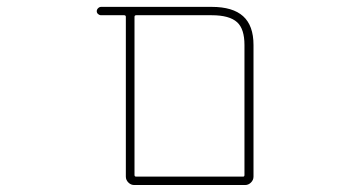

<svg xmlns="http://www.w3.org/2000/svg" viewBox="-20 -564 1040 561"><path d="M372.1 -23.4Q362.3 -23.4 355 -30.8Q347.7 -38.1 347.7 -47.9V-514.6Q347.7 -519.5 342.8 -519.5H275.4Q270.5 -519.5 266.6 -522.9Q262.7 -526.4 262.7 -531.2Q262.7 -536.1 266.6 -540Q270.5 -543.9 275.4 -543.9H598.6Q660.2 -543.9 690.4 -516.6Q720.7 -489.3 720.7 -432.6V-47.9Q720.7 -38.1 713.4 -30.8Q706.1 -23.4 696.3 -23.4ZM373 -52.7Q373 -47.9 377.9 -47.9H690.4Q694.3 -47.9 694.3 -52.7V-432.6Q694.3 -479.5 672.9 -499Q650.4 -519.5 598.6 -519.5H377.9Q373 -519.5 373 -514.6Z"/></svg>

Font: Rounded-L Mgen+ 2m thin
Style: Regular
Weight: 100
Designer: [Source Han Sans]
Ryoko NISHIZUKA  (kana & ideographs); Paul D. Hunt (Latin, Greek & Cyrillic); Wenlong ZHANG  (bopomofo
Version: Version 1.059.20150602